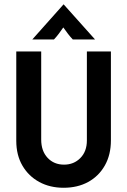

<svg xmlns="http://www.w3.org/2000/svg" viewBox="-20 -866 596 899"><path d="M277.8 13.2Q213.9 13.2 163.9 -13.9Q113.9 -41 85.1 -90.3Q56.2 -139.6 56.2 -206.9V-625H172.9V-212.5Q172.9 -159 202.8 -127.1Q232.6 -95.1 279.9 -95.1Q325.7 -95.1 356.2 -126Q386.8 -156.9 386.8 -208.3V-625H499.3V-209Q499.3 -141 470.8 -91Q442.4 -41 392.7 -13.9Q343.1 13.2 277.8 13.2ZM131.2 -681.2 277.8 -845.8 425 -681.2H320.8Q308.3 -694.4 298.3 -707.6Q288.2 -720.8 276.4 -737.5Q264.6 -720.8 254.9 -707.6Q245.1 -694.4 232.6 -681.2Z"/></svg>

Font: Afacad SemiBold
Style: Regular
Weight: 600
Designer: Kristian Moeller
Foundry: Dicotype
Version: Version 1.000